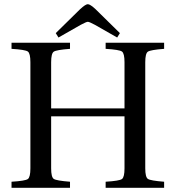

<svg xmlns="http://www.w3.org/2000/svg" viewBox="-20 -896 838 916"><path d="M246 -738 362 -852Q388 -876 399 -876Q410 -876 436 -852L552 -738L539 -717L432 -778Q406 -792 399 -792Q392 -792 366 -778L259 -717ZM35 0V-29Q101 -33 113 -42Q125 -51 125 -93V-599Q125 -641 113 -650Q101 -659 35 -663V-692H314V-663Q249 -658 236.5 -649.5Q224 -641 224 -599V-379H574V-599Q574 -641 562 -650Q550 -659 484 -663V-692H763V-663Q698 -658 685.5 -649.5Q673 -641 673 -599V-93Q673 -51 685.5 -42.5Q698 -34 763 -29V0H484V-29Q550 -33 562 -42Q574 -51 574 -93V-341H224V-93Q224 -51 236.5 -42.5Q249 -34 314 -29V0Z"/></svg>

Font: Linguistics Pro
Style: Regular
Weight: 400
Designer: Stefan Peev, Context Ltd
Foundry: Stefan Peev, Context Ltd
Version: Version 001.000